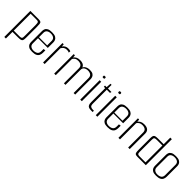

<svg xmlns="http://www.w3.org/2000/svg" viewBox="245 -1877 3285 3285"><g transform="rotate(45 1887.5 -235.0)"><path d="M64 -470H262Q300 -470 315 -460.5Q330 -451 333.5 -423Q337 -395 337 -341V-89Q337 -50 329.5 -31Q322 -12 299.5 -6Q277 0 232 0H102V160H64ZM102 -439V-31H241Q272 -31 284 -39Q296 -47 297.5 -65Q299 -83 299 -114V-360Q299 -392 295.5 -409Q292 -426 281.5 -432.5Q271 -439 248 -439Z M579 4Q525 4 497 -12Q469 -28 459 -52.5Q449 -77 449 -101V-370Q449 -395 459 -419Q469 -443 498.5 -459Q528 -475 586 -475Q643 -475 672 -459Q701 -443 712 -419Q723 -395 723 -370V-252L685 -250V-364Q685 -405 658 -425Q631 -445 586 -445Q542 -445 514.5 -425.5Q487 -406 487 -364V-108Q487 -66 514 -46.5Q541 -27 579 -27Q629 -27 657 -48Q685 -69 685 -116V-169L723 -174V-115Q723 -84 711.5 -56.5Q700 -29 669 -12.5Q638 4 579 4ZM457 -233V-256H723V-233Z M842 0V-470H872L876 -421Q893 -447 919 -461Q945 -475 976 -475Q999 -475 1011.5 -472.5Q1024 -470 1036 -465L1034 -430Q1021 -437 1007.5 -439.5Q994 -442 974 -442Q940 -442 917 -425Q894 -408 880 -382V0Z M1111 0V-472H1141L1145 -423Q1162 -448 1190 -462.5Q1218 -477 1261 -477Q1303 -477 1327.5 -466.5Q1352 -456 1365 -438.5Q1378 -421 1382 -402L1372 -395Q1378 -425 1397.5 -443Q1417 -461 1443.5 -469Q1470 -477 1497 -477Q1550 -477 1575.5 -460.5Q1601 -444 1610 -420Q1619 -396 1619 -374V0H1581V-362Q1581 -407 1553.5 -426.5Q1526 -446 1483 -446Q1442 -446 1413 -426.5Q1384 -407 1384 -363V0H1346V-363Q1346 -407 1318.5 -426.5Q1291 -446 1247 -446Q1207 -446 1185 -430.5Q1163 -415 1149 -392V0Z M1741 0V-470H1779V0ZM1759 -540Q1743 -540 1739 -544Q1735 -548 1735 -561Q1735 -574 1739 -578.5Q1743 -583 1759 -583Q1774 -583 1778.5 -578.5Q1783 -574 1783 -561Q1783 -548 1778.5 -544Q1774 -540 1759 -540Z M2003 0Q1965 0 1943.5 -10Q1922 -20 1913 -42.5Q1904 -65 1904 -102V-441H1871V-470H1909L1915 -558H1942V-470H2027L2019 -441H1942V-106Q1942 -61 1960.5 -46Q1979 -31 2013 -31H2041V0Z M2117 0V-470H2155V0ZM2135 -540Q2119 -540 2115 -544Q2111 -548 2111 -561Q2111 -574 2115 -578.5Q2119 -583 2135 -583Q2150 -583 2154.5 -578.5Q2159 -574 2159 -561Q2159 -548 2154.5 -544Q2150 -540 2135 -540Z M2402 4Q2348 4 2320 -12Q2292 -28 2282 -52.5Q2272 -77 2272 -101V-370Q2272 -395 2282 -419Q2292 -443 2321.5 -459Q2351 -475 2409 -475Q2466 -475 2495 -459Q2524 -443 2535 -419Q2546 -395 2546 -370V-252L2508 -250V-364Q2508 -405 2481 -425Q2454 -445 2409 -445Q2365 -445 2337.5 -425.5Q2310 -406 2310 -364V-108Q2310 -66 2337 -46.5Q2364 -27 2402 -27Q2452 -27 2480 -48Q2508 -69 2508 -116V-169L2546 -174V-115Q2546 -84 2534.5 -56.5Q2523 -29 2492 -12.5Q2461 4 2402 4ZM2280 -233V-256H2546V-233Z M2665 -472H2695L2699 -423Q2715 -447 2743.5 -462Q2772 -477 2815 -477Q2877 -477 2907.5 -451Q2938 -425 2938 -374V0H2900V-362Q2900 -406 2873 -425.5Q2846 -445 2801 -445Q2763 -445 2740 -430Q2717 -415 2703 -392V0H2665Z M3128 0Q3097 0 3081 -6.5Q3065 -13 3059.5 -35Q3054 -57 3054 -104V-382Q3054 -419 3061.5 -438Q3069 -457 3090 -463.5Q3111 -470 3153 -470H3290V-630H3328V0ZM3290 -31V-439H3153Q3115 -439 3103.5 -428.5Q3092 -418 3092 -381V-92Q3092 -52 3103 -41.5Q3114 -31 3143 -31Z M3576 4Q3522 4 3494 -12Q3466 -28 3456 -52.5Q3446 -77 3446 -101V-370Q3446 -395 3456 -419Q3466 -443 3495.5 -459Q3525 -475 3583 -475Q3640 -475 3669 -459Q3698 -443 3709 -419Q3720 -395 3720 -370V-115Q3720 -84 3708.5 -56.5Q3697 -29 3666 -12.5Q3635 4 3576 4ZM3576 -27Q3626 -27 3654 -48Q3682 -69 3682 -116V-364Q3682 -405 3655 -425Q3628 -445 3583 -445Q3539 -445 3511.5 -425.5Q3484 -406 3484 -364V-108Q3484 -66 3511 -46.5Q3538 -27 3576 -27Z"/></g></svg>

Font: Smooch Sans Thin Light
Style: Regular
Weight: 300
Version: Version 1.010